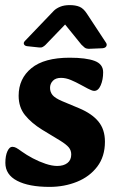

<svg xmlns="http://www.w3.org/2000/svg" viewBox="-20 -716 458 752"><path d="M174 16Q93 16 47 -8Q1 -32 1 -78Q1 -106 9 -123.5Q17 -141 28 -141Q36 -141 43.5 -137Q51 -133 66 -122Q84 -109 108.5 -96Q133 -83 158.5 -74.5Q184 -66 204 -66Q229 -66 244 -77.5Q259 -89 259 -111Q259 -127 249.5 -138.5Q240 -150 216 -165L145 -208Q103 -234 78 -265Q53 -296 53 -341Q53 -408 103 -449Q153 -490 253 -490Q317 -490 350.5 -477.5Q384 -465 384 -433Q384 -404 374.5 -382Q365 -360 349 -360Q344 -360 337 -363Q330 -366 324 -369Q314 -374 296 -384Q278 -394 258 -402.5Q238 -411 219 -411Q198 -411 187 -399.5Q176 -388 176 -372Q176 -356 185.5 -344Q195 -332 223 -320L290 -292Q340 -271 365.5 -240Q391 -209 391 -161Q391 -103 361 -63.5Q331 -24 281.5 -4Q232 16 174 16ZM78 -556Q71 -549 74 -542.5Q77 -536 87 -535L134 -530Q142 -529 148 -532.5Q154 -536 158 -540L235 -620L299 -541Q304 -536 311 -530Q318 -524 333 -525L381 -527Q393 -528 396.5 -535Q400 -542 395 -549L320 -663Q307 -683 291.5 -689.5Q276 -696 253 -696Q231 -696 215.5 -689.5Q200 -683 191 -674Z"/></svg>

Font: Alkatra SemiBold
Style: Regular
Weight: 600
Designer: Suman Bhandary
Version: Version 1.100;gftools[0.9.22]